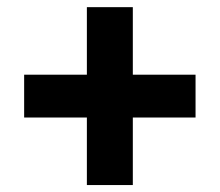

<svg xmlns="http://www.w3.org/2000/svg" viewBox="-20 -620 626 547"><path d="M227.5 -92.8V-285.2H48.8V-407.2H227.5V-599.6H358.4V-407.2H537.1V-285.2H358.4V-92.8Z"/></svg>

Font: Cascadia Code NF
Style: Bold
Weight: 700
Monospace: yes
Designer: Aaron Bell
Foundry: Saja Typeworks
Version: Version 2404.023; ttfautohint (v1.8.4)